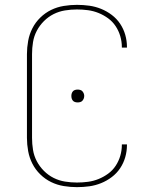

<svg xmlns="http://www.w3.org/2000/svg" viewBox="-20 -763 640 791"><path d="M297 8Q270 8 242.5 3.5Q215 -1 190.5 -13Q166 -25 146 -44.5Q126 -64 113.5 -88.5Q101 -113 96 -140.5Q91 -168 91 -195V-540Q91 -567 96 -594.5Q101 -622 113.5 -646.5Q126 -671 146 -690.5Q166 -710 190.5 -722Q215 -734 242.5 -738.5Q270 -743 297 -743Q323 -743 348 -739.5Q373 -736 396.5 -726.5Q420 -717 440.5 -701.5Q461 -686 475 -665Q489 -644 496 -619.5Q503 -595 503 -570Q503 -569 503 -568.5Q503 -568 503 -567H482Q482 -568 482 -568.5Q482 -569 482 -569Q482 -592 475.5 -614Q469 -636 456.5 -655Q444 -674 425.5 -687.5Q407 -701 386 -709.5Q365 -718 342.5 -721Q320 -724 297 -724Q272 -724 247.5 -720Q223 -716 201 -705Q179 -694 161 -676Q143 -658 131.5 -636Q120 -614 116 -589.5Q112 -565 112 -540V-195Q112 -170 116 -145.5Q120 -121 131.5 -99Q143 -77 161 -59Q179 -41 201 -30Q223 -19 247.5 -15Q272 -11 297 -11Q320 -11 342.5 -14Q365 -17 386 -25.5Q407 -34 425.5 -47.5Q444 -61 456.5 -80Q469 -99 475.5 -121Q482 -143 482 -166Q482 -166 482 -166.5Q482 -167 482 -168H503Q503 -167 503 -166.5Q503 -166 503 -165Q503 -140 496 -115.5Q489 -91 475 -70Q461 -49 440.5 -33.5Q420 -18 396.5 -8.5Q373 1 348 4.5Q323 8 297 8ZM300 -341Q295 -341 289.5 -342.5Q284 -344 280.5 -348Q277 -352 275.5 -357Q274 -362 274 -368Q274 -373 275.5 -378Q277 -383 280.5 -387Q284 -391 289.5 -392.5Q295 -394 300 -394Q305 -394 310.5 -392.5Q316 -391 319.5 -387Q323 -383 325 -378Q327 -373 327 -368Q327 -362 325 -357Q323 -352 319.5 -348Q316 -344 310.5 -342.5Q305 -341 300 -341Z"/></svg>

Font: Zed Sans Thin Extended
Style: Regular
Weight: 100
Width: 7
Designer: Belleve Invis
Foundry: Belleve Invis
Version: Version 1.0.0; ttfautohint (v1.8.4)